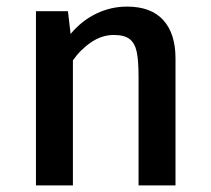

<svg xmlns="http://www.w3.org/2000/svg" viewBox="-20 -562 640 582"><path d="M89 -528H186L194 -459Q227 -499 271.5 -520.5Q316 -542 365 -542Q438 -542 475 -501Q512 -460 512 -385V0H400V-329Q400 -378 394.5 -404.5Q389 -431 373 -443.5Q357 -456 325 -456Q289 -456 256.5 -434Q224 -412 201 -379V0H89Z"/></svg>

Font: Fira Mono Medium
Style: Regular
Weight: 500
Designer: Carrois Corporate & Edenspiekermann AG
Foundry: Carrois Corporate GbR & Edenspiekermann AG
Version: Version 3.206